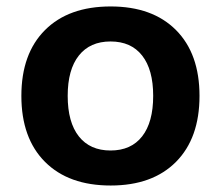

<svg xmlns="http://www.w3.org/2000/svg" viewBox="-20 -570 693 601"><path d="M46.9 -269.8Q46.9 -401.9 120.8 -475.8Q194.7 -549.8 326.4 -549.8Q457.4 -549.8 531 -475.8Q604.5 -401.9 604.5 -269.8Q604.5 -137.5 531 -63.4Q457.4 10.7 326.4 10.7Q194.7 10.7 120.8 -63.4Q46.9 -137.5 46.9 -269.8ZM459.5 -270Q459.5 -352.1 424.9 -396.1Q390.4 -440.2 326 -440.2Q261.7 -440.2 226.8 -396.1Q191.9 -352.1 191.9 -270Q191.9 -187.3 226.8 -143.1Q261.7 -98.9 326 -98.9Q390.4 -98.9 424.9 -143.1Q459.5 -187.3 459.5 -270Z"/></svg>

Font: Min Sans VF VF
Style: Regular
Weight: 400
Designer: Jinseong-Kim, NotoSansCJK, Nunito
Foundry: Jinseong-Kim
Version: Version 1.420;Glyphs 3.1.2 (3151)